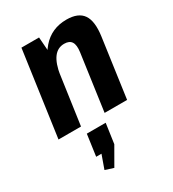

<svg xmlns="http://www.w3.org/2000/svg" viewBox="-200 -659 952 1057"><g transform="rotate(-30 276.0 -130.5)"><path d="M366 -357Q372 -400 359 -420.5Q346 -441 313 -441Q271 -441 245 -406Q219 -371 208 -300L150 -230L157 -279Q176 -413 235.5 -481.5Q295 -550 390 -550Q465 -550 494.5 -507Q524 -464 511 -372L459 0H316ZM99 -540H211L222 -394L166 0H23ZM294 50 276 176 211 289 158 272 218 104 268 186H155L174 50Z"/></g></svg>

Font: Pathway Extreme Condensed
Style: Bold Italic
Weight: 700
Width: 3
Italic angle: -8°
Version: Version 1.001;gftools[0.9.26]